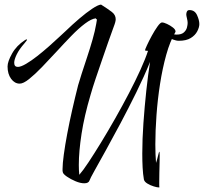

<svg xmlns="http://www.w3.org/2000/svg" viewBox="-20 -793 890 838"><path d="M672 25Q666 25 651 20.5Q636 16 623 8Q610 0 608 -10Q604 -33 602.5 -61.5Q601 -90 601 -123Q601 -185 606 -256Q611 -327 618.5 -397Q626 -467 635 -523Q609 -459 575 -390Q541 -321 506.5 -256Q472 -191 442 -137Q412 -83 392.5 -48Q373 -13 371 -6Q367 7 348 7Q331 7 309.5 -2Q288 -11 271.5 -22.5Q255 -34 254 -42Q253 -44 253 -47.5Q253 -51 253 -55Q253 -78 258.5 -118.5Q264 -159 273.5 -209.5Q283 -260 295.5 -315Q308 -370 321 -421Q326 -439 336.5 -471.5Q347 -504 360 -543Q373 -582 384 -620.5Q395 -659 400 -689Q403 -707 403 -707Q403 -709 401.5 -709Q400 -709 398 -713Q379 -711 351 -690Q323 -669 291.5 -636.5Q260 -604 227 -568Q194 -532 163 -500Q132 -468 107 -448Q82 -428 66 -428Q44 -428 28.5 -449Q13 -470 13 -503Q13 -524 32.5 -559Q52 -594 89 -618Q94 -621 96 -621Q98 -621 98 -620Q98 -617 86 -603Q64 -578 53 -555.5Q42 -533 42 -519Q42 -501 58 -501Q71 -501 94 -514.5Q117 -528 143 -548.5Q169 -569 194.5 -591.5Q220 -614 239 -632Q258 -650 266 -657Q296 -686 326.5 -712Q357 -738 382.5 -755Q408 -772 421 -773Q451 -754 468 -741Q485 -728 485 -709Q485 -704 483 -696Q482 -691 473 -667Q464 -643 451.5 -607Q439 -571 425 -530.5Q411 -490 397.5 -450Q384 -410 375 -378Q348 -287 336 -209.5Q324 -132 324 -73Q324 -62 324.5 -51Q325 -40 326 -30Q342 -48 366.5 -85Q391 -122 421 -171Q451 -220 482.5 -275.5Q514 -331 542.5 -385.5Q571 -440 593 -488.5Q615 -537 626 -571Q613 -571 613 -574Q613 -577 621.5 -595.5Q630 -614 642.5 -637Q655 -660 667.5 -677.5Q680 -695 687 -695Q695 -695 709 -688.5Q723 -682 734.5 -673Q746 -664 746 -656V-654Q722 -613 705.5 -553.5Q689 -494 678.5 -426.5Q668 -359 663 -290.5Q658 -222 658 -163Q658 -118 661 -82Q666 -97 670 -114Q674 -131 675 -131Q677 -131 677 -115Q677 -102 676.5 -81Q676 -60 675.5 -38Q675 -16 675 1Q675 9 675 15.5Q675 22 676 24Q676 25 672 25ZM761 -615Q749 -615 735 -620.5Q721 -626 721 -632Q721 -634 721.5 -639.5Q722 -645 723 -649Q726 -647 733.5 -644.5Q741 -642 751 -642Q772 -642 782.5 -651.5Q793 -661 796 -673Q799 -685 799 -693Q799 -701 796 -713Q793 -725 793 -730Q793 -737 796 -743Q799 -749 807 -749Q830 -749 840 -727Q850 -705 850 -688Q850 -674 841 -656.5Q832 -639 812.5 -627Q793 -615 761 -615Z"/></svg>

Font: Comforter
Style: Regular
Weight: 400
Designer: Robert E. Leuschke
Foundry: Robert E. Leuschke
Version: Version 1.013; ttfautohint (v1.8.3)